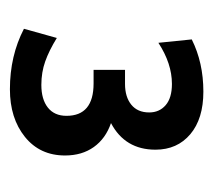

<svg xmlns="http://www.w3.org/2000/svg" viewBox="-42 -770 440 397"><g transform="rotate(90 178.5 -572.0)"><path d="M302 -486Q302 -434 263.5 -403Q225 -372 165 -372Q96 -372 40 -401L59 -469Q85 -453 107.5 -445Q130 -437 156 -437Q186 -437 203 -450.5Q220 -464 220 -489Q220 -545 153 -545H125V-610H154Q181 -610 197 -623Q213 -636 213 -660Q213 -681 198 -694Q183 -707 154 -707Q112 -707 69 -679L62 -748Q110 -772 170 -772Q226 -772 258 -745Q290 -718 290 -673Q290 -610 235 -581Q267 -570 284.5 -545.5Q302 -521 302 -486Z"/></g></svg>

Font: Cabin
Style: Regular
Weight: 400
Designer: Pablo Impallari
Foundry: Pablo Impallari. http://www.impallari.com Igino Marini. http://www.ikern.com
Version: Version 2.200